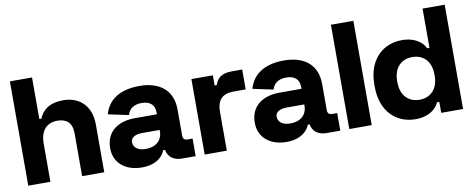

<svg xmlns="http://www.w3.org/2000/svg" viewBox="-62 -979 3128 1269"><g transform="rotate(-10 1502.0 -344.0)"><path d="M43 0H191.5V-256C191.5 -345.5 236.5 -389.5 307 -389.5C368 -389.5 404.5 -357 404.5 -290V0H553V-322C553 -443 478.5 -516 368.5 -516C274.5 -516 226.5 -475.5 205.5 -421H191.5V-700H43Z M962 -76H974C982.5 -27 1020 0 1075 0H1166.5V-118H1132C1113 -118 1102 -128 1102 -149V-324.5C1102 -453.5 1016 -521.5 880 -521.5C737 -521.5 665.5 -457.5 642.5 -373L779.5 -344C790 -382.5 820.5 -408 875.5 -408C932 -408 962 -378.5 962 -332V-317H814C703.5 -317 619 -263 619 -149C619 -45.5 700 12 804.5 12C898.5 12 945 -32 962 -76ZM850.5 -104C799.5 -104 768 -127 768 -165C768 -194.5 799.5 -212 843.5 -212H962V-203C962 -141 917.5 -104 850.5 -104Z M1227 0H1375.5V-260C1375.5 -340.5 1413 -377 1486 -377H1568.5V-510.5H1499C1436 -510.5 1401 -488.5 1385.5 -438.5H1371V-506.5H1227Z M1932.5 -76H1944.5C1953 -27 1990.5 0 2045.5 0H2137V-118H2102.5C2083.5 -118 2072.5 -128 2072.5 -149V-324.5C2072.5 -453.5 1986.5 -521.5 1850.5 -521.5C1707.5 -521.5 1636 -457.5 1613 -373L1750 -344C1760.5 -382.5 1791 -408 1846 -408C1902.5 -408 1932.5 -378.5 1932.5 -332V-317H1784.5C1674 -317 1589.5 -263 1589.5 -149C1589.5 -45.5 1670.5 12 1775 12C1869 12 1915.5 -32 1932.5 -76ZM1821 -104C1770 -104 1738.5 -127 1738.5 -165C1738.5 -194.5 1770 -212 1814 -212H1932.5V-203C1932.5 -141 1888 -104 1821 -104Z M2197.5 0H2348V-700H2197.5Z M2961 0V-700H2812.5V-436.5H2797C2778.5 -475.5 2732 -518.5 2640.5 -518.5C2514 -518.5 2411.5 -428.5 2411.5 -260.5V-246C2411.5 -77.5 2514.5 12 2640.5 12C2732 12 2780.5 -31 2799 -73.5H2814.5V0ZM2689.5 -110C2617.5 -110 2564 -158.5 2564 -249.5V-257.5C2564 -348.5 2617.5 -396.5 2689.5 -396.5C2761 -396.5 2814.5 -348.5 2814.5 -257.5V-249.5C2814.5 -158.5 2761 -110 2689.5 -110Z"/></g></svg>

Font: MCL Standard Bold
Style: Regular
Weight: 700
Designer: Květoslav Bartoš
Foundry: Florian Karsten
Version: Version 1.001;Glyphs 3.2.3 (3260)